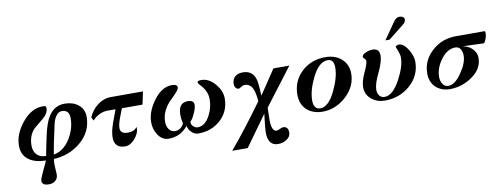

<svg xmlns="http://www.w3.org/2000/svg" viewBox="-73 -1124 4609 1767"><g transform="rotate(-10 2232.0 -241.0)"><path d="M714 -315Q714 -173 600 -79Q494 9 350 16Q346 35 346 61Q346 69 346.5 81Q347 93 348 109Q351 142 351 160Q351 196 327 217Q303 238 266 238Q201 238 201 195Q201 175 233 109Q270 32 275 17Q179 16 122 -23Q54 -68 54 -159Q54 -266 137 -370Q225 -479 331 -479Q351 -479 357.5 -475.5Q364 -472 364 -455Q364 -408 313 -366Q225 -294 219 -287Q168 -228 168 -140Q168 -86 199 -54.5Q230 -23 284 -24Q293 -70 302 -115Q311 -160 321 -205Q347 -328 386 -386Q441 -468 534 -468Q609 -468 659 -430Q714 -388 714 -315ZM567 -327Q567 -405 498 -405Q450 -405 421 -331Q412 -306 394 -216Q386 -184 376.5 -136Q367 -88 356 -24Q448 -38 511 -138Q567 -229 567 -327Z M1265 -454 1240 -335H1047Q1039 -313 1030 -291Q1021 -269 1013 -247Q993 -190 993 -158Q993 -104 1066 -104Q1120 -104 1150 -141L1151 -131Q1151 -82 1108 -33Q1065 16 1017 16Q916 16 916 -85Q916 -136 942 -212Q953 -243 965 -274Q977 -305 988 -336H913Q835 -336 771 -269L755 -302Q786 -369 839 -410Q897 -454 966 -454Z M1995 -260Q1995 -138 1907 -59Q1823 16 1701 16Q1665 16 1638 -11Q1612 -35 1605 -72Q1535 16 1424 16Q1363 16 1324 -43Q1290 -95 1290 -159Q1290 -258 1363 -358Q1441 -465 1536 -465Q1587 -465 1587 -434Q1587 -415 1543 -371Q1484 -315 1461 -281Q1417 -216 1417 -142Q1417 -100 1436 -74Q1457 -43 1496 -43Q1523 -43 1546 -60.5Q1569 -78 1577 -104Q1566 -135 1566 -183Q1566 -294 1655 -294Q1712 -294 1712 -250Q1712 -221 1690 -173Q1669 -124 1647 -104L1646 -96Q1646 -86 1651 -76Q1656 -66 1664 -58.5Q1672 -51 1682.5 -46Q1693 -41 1704 -41Q1774 -41 1819 -127Q1857 -198 1857 -275Q1857 -324 1835 -364Q1821 -391 1795 -418Q1774 -440 1774 -447Q1774 -464 1811 -464Q1881 -464 1938 -398Q1995 -332 1995 -260Z M2633 -454 2369 -107 2367 -17Q2362 115 2414 115Q2427 115 2446 105Q2466 95 2478 95Q2525 95 2525 152Q2525 192 2485 217Q2451 239 2407 239Q2312 239 2312 112Q2312 95 2316.5 52.5Q2321 10 2329 -58Q2294 -10 2243.5 60.5Q2193 131 2124 227H1979Q2048 146 2126 45Q2204 -56 2295 -181Q2289 -253 2275 -289Q2251 -350 2196 -350Q2186 -350 2177.5 -346Q2169 -342 2162 -337.5Q2155 -333 2149 -329.5Q2143 -326 2138 -326Q2120 -326 2109.5 -341Q2099 -356 2099 -375Q2099 -420 2126 -443.5Q2153 -467 2199 -467Q2288 -467 2314 -386Q2327 -348 2331 -226Q2383 -301 2484 -454Z M3181 -284Q3181 -162 3082 -72Q2984 17 2862 17Q2817 17 2779.5 3.5Q2742 -10 2715 -35Q2688 -60 2673.5 -96Q2659 -132 2659 -177Q2659 -305 2751 -391Q2840 -473 2971 -473Q3061 -473 3119 -424Q3181 -371 3181 -284ZM3046 -363Q3046 -442 2989 -442Q2905 -442 2841 -309Q2784 -193 2784 -101Q2784 -17 2848 -17Q2924 -17 2989 -154Q3046 -274 3046 -363Z M3754 -690Q3754 -665 3728 -644L3583 -529H3544L3652 -684Q3677 -721 3707 -721Q3724 -721 3737 -714Q3754 -703 3754 -690ZM3781 -291Q3781 -156 3678 -68Q3580 16 3446 16Q3372 16 3322 -25Q3267 -68 3267 -141Q3267 -193 3302 -269Q3338 -344 3338 -375Q3338 -381 3334 -386.5Q3330 -392 3325 -397Q3320 -402 3316 -406.5Q3312 -411 3312 -414Q3312 -437 3352 -453Q3384 -466 3413 -466Q3476 -466 3476 -398Q3476 -345 3429 -246Q3382 -149 3382 -95Q3382 -62 3399 -40Q3416 -18 3448 -18Q3524 -18 3594 -148Q3657 -265 3657 -349Q3657 -376 3642 -414Q3627 -451 3627 -455Q3627 -459 3639 -465Q3649 -470 3657 -470Q3703 -470 3745 -401Q3781 -339 3781 -291Z M4464 -434Q4464 -412 4455 -387Q4446 -358 4433 -345L4233 -352Q4287 -343 4321 -310Q4360 -272 4360 -222Q4360 -117 4255 -47Q4162 16 4053 16Q3973 16 3921 -32Q3870 -81 3870 -161Q3870 -286 3968 -372Q4060 -454 4189 -454H4459Q4464 -446 4464 -434ZM4229 -266Q4229 -300 4215 -325Q4199 -353 4165 -353Q4088 -353 4027 -268Q3972 -192 3972 -110Q3972 -75 3989 -47Q4008 -16 4043 -16Q4106 -16 4169 -111Q4229 -199 4229 -266Z"/></g></svg>

Font: GFS Didot
Style: Bold Italic
Weight: 700
Italic angle: -12°
Designer: Designed by Takis Katsoulidis and George D. Matthiopoulos.
Foundry: Designed by Takis Katsoulidis and George D. Matthiopoulos.
Version: Version 1.0